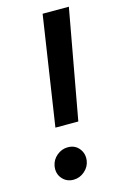

<svg xmlns="http://www.w3.org/2000/svg" viewBox="-114 -779 533 838"><g transform="rotate(-15 152.0 -360.5)"><path d="M92.8 -232.9 167.5 -727.5H286.1L196.3 -232.9ZM110.8 7.3Q79.6 7.3 60.1 -15.6Q40.5 -38.6 45.9 -71.8Q50.8 -99.6 73 -117.9Q95.2 -136.2 122.1 -136.2Q154.8 -136.2 173.3 -113Q191.9 -89.8 187.5 -58.6Q183.6 -31.2 161.4 -12Q139.2 7.3 110.8 7.3Z"/></g></svg>

Font: Inter Medium
Style: Italic
Weight: 500
Italic angle: -9.3988°
Designer: Rasmus Andersson
Foundry: rsms
Version: Version 4.001;git-66647c0bb